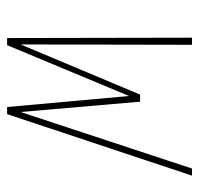

<svg xmlns="http://www.w3.org/2000/svg" viewBox="-30 -530 560 540"><g transform="rotate(90 250.0 -260.0)"><path d="M87 0 86 -520H106L105 -38L246 -374H266L295 -38L454 -520H474L301 0H281L250 -343L107 0Z"/></g></svg>

Font: Iosevka SS04 Thin
Style: Italic
Weight: 100
Italic angle: -9°
Monospace: yes
Designer: Belleve Invis
Foundry: Belleve Invis
Version: Version 19.0.0; ttfautohint (v1.8.4)